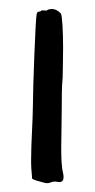

<svg xmlns="http://www.w3.org/2000/svg" viewBox="-20 -692 210 426"><path d="M120 -308C113 -334 117 -393 117 -454C117 -476 117 -499 119 -520C119 -526 120 -555 120 -586C120 -621 118 -659 115 -662C110 -668 102 -672 96 -672C91 -672 86 -671 84 -669C84 -668 81 -669 73 -669C71 -669 71 -666 66 -666C64 -667 61 -663 61 -658C59 -650 53 -500 53 -458C53 -428 49 -376 49 -336C49 -322 50 -310 51 -300C51 -296 49 -295 62 -291C81 -286 83 -284 92 -287C101 -291 107 -288 113 -288C119 -289 123 -293 120 -308Z"/></svg>

Font: Oregano
Style: Regular
Weight: 400
Designer: Astigmatic (AOETI)
Foundry: Astigmatic (AOETI)
Version: Version 1.000